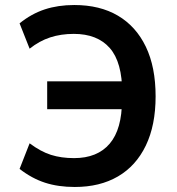

<svg xmlns="http://www.w3.org/2000/svg" viewBox="-20 -735 707 765"><path d="M278 10Q212 10 159.5 -7Q107 -24 58 -62L98 -164Q142 -131 183 -118Q224 -105 275 -105Q368 -105 417 -162.5Q466 -220 466 -336L497 -300H168V-411H498L467 -365Q467 -487 417.5 -543.5Q368 -600 274 -600Q223 -600 180 -586Q137 -572 98 -541L58 -642Q105 -680 158 -697.5Q211 -715 276 -715Q378 -715 450 -672.5Q522 -630 561 -549Q600 -468 600 -351Q600 -236 561 -155Q522 -74 450 -32Q378 10 278 10Z"/></svg>

Font: Nunito Sans 7pt SemiCondensed
Style: Bold
Weight: 700
Width: 4
Designer: Vernon Adams
Foundry: Vernon Adams
Version: Version 3.101;gftools[0.9.27]